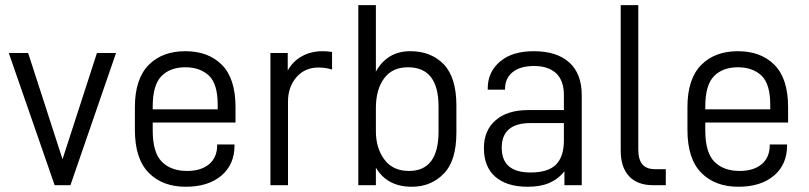

<svg xmlns="http://www.w3.org/2000/svg" viewBox="-20 -710 3100 736"><path d="M13.7 -506.8H87.9L219.7 -99.6L351.6 -506.8H424.8L250 0H189.5Z M565.4 -240.2V-210Q565.4 -125 600.6 -89.8Q635.7 -54.7 697.3 -54.7Q751 -54.7 782.2 -81.1Q812.5 -107.4 812.5 -153.3V-156.2H878.9V-151.4Q878.9 -80.1 829.1 -37.1Q778.3 5.9 692.4 5.9Q603.5 5.9 550.8 -46.9Q497.1 -100.6 497.1 -211.9V-299.8Q497.1 -408.2 550.8 -461.9Q602.5 -513.7 690.4 -513.7Q778.3 -513.7 830.1 -461.9Q882.8 -409.2 882.8 -299.8V-240.2ZM599.6 -418.9Q565.4 -384.8 565.4 -301.8V-291H814.5V-308.6Q814.5 -387.7 781.2 -419.9Q747.1 -452.1 690.4 -452.1Q632.8 -452.1 599.6 -418.9Z M1016.6 -506.8H1083V-439.5Q1102.5 -475.6 1138.7 -495.1Q1172.9 -513.7 1216.8 -513.7Q1235.4 -513.7 1252.9 -510.7V-443.4Q1227.5 -451.2 1201.2 -451.2Q1149.4 -451.2 1117.2 -415Q1084 -377 1084 -321.3V0H1016.6Z M1420.9 -67.4V0H1353.5V-690.4H1420.9V-435.5Q1441.4 -473.6 1475.6 -494.1Q1507.8 -513.7 1553.7 -513.7Q1631.8 -513.7 1680.7 -463.9Q1729.5 -413.1 1729.5 -305.7V-202.1Q1729.5 -93.8 1681.6 -44.9Q1632.8 5.9 1558.6 5.9Q1463.9 5.9 1420.9 -67.4ZM1661.1 -206.1V-301.8Q1661.1 -452.1 1543.9 -452.1Q1483.4 -452.1 1452.1 -409.2Q1420.9 -366.2 1420.9 -295.9V-207Q1420.9 -141.6 1454.1 -97.7Q1486.3 -54.7 1547.9 -54.7Q1661.1 -54.7 1661.1 -206.1Z M2210 -344.7V0H2143.6V-53.7Q2121.1 -24.4 2085.9 -8.8Q2051.8 5.9 2002.9 5.9Q1922.9 5.9 1878.9 -32.2Q1835 -70.3 1835 -142.6Q1835 -210 1879.9 -249Q1924.8 -288.1 2004.9 -288.1H2141.6V-345.7Q2141.6 -400.4 2112.3 -428.7Q2082 -457 2027.3 -457Q1974.6 -457 1945.3 -433.6Q1916 -410.2 1916 -369.1V-366.2H1849.6V-371.1Q1849.6 -434.6 1897.5 -474.6Q1943.4 -513.7 2026.4 -513.7Q2114.3 -513.7 2162.1 -470.7Q2210 -427.7 2210 -344.7ZM2141.6 -171.9V-238.3H2014.6Q1903.3 -238.3 1903.3 -143.6Q1903.3 -48.8 2013.7 -48.8Q2081.1 -48.8 2111.3 -79.1Q2141.6 -109.4 2141.6 -171.9Z M2359.4 -132.8V-690.4H2426.8V-136.7Q2426.8 -98.6 2442.4 -80.1Q2458 -61.5 2491.2 -61.5H2532.2V0H2484.4Q2423.8 0 2391.6 -34.2Q2359.4 -68.4 2359.4 -132.8Z M2683.6 -240.2V-210Q2683.6 -125 2718.8 -89.8Q2753.9 -54.7 2815.4 -54.7Q2869.1 -54.7 2900.4 -81.1Q2930.7 -107.4 2930.7 -153.3V-156.2H2997.1V-151.4Q2997.1 -80.1 2947.3 -37.1Q2896.5 5.9 2810.5 5.9Q2721.7 5.9 2668.9 -46.9Q2615.2 -100.6 2615.2 -211.9V-299.8Q2615.2 -408.2 2668.9 -461.9Q2720.7 -513.7 2808.6 -513.7Q2896.5 -513.7 2948.2 -461.9Q3001 -409.2 3001 -299.8V-240.2ZM2717.8 -418.9Q2683.6 -384.8 2683.6 -301.8V-291H2932.6V-308.6Q2932.6 -387.7 2899.4 -419.9Q2865.2 -452.1 2808.6 -452.1Q2751 -452.1 2717.8 -418.9Z"/></svg>

Font: Altinn-DIN
Style: Regular
Weight: 400
Designer: Charles Nix
Foundry: Altinn
Version: Version 2.00